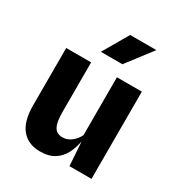

<svg xmlns="http://www.w3.org/2000/svg" viewBox="-185 -904 970 1041"><g transform="rotate(30 300.0 -384.0)"><path d="M217 11Q143 11 102 -38.2Q61 -87.5 61 -187V-546H217V-239Q217 -188.5 225.2 -162Q233.5 -135.5 248.5 -125.8Q263.5 -116 284.5 -116Q315.5 -116 340.8 -136.2Q366 -156.5 378.5 -184V-546H534.5V0H396.5L386.5 -150Q379 -108 360.8 -71.2Q342.5 -34.5 307.8 -11.8Q273 11 217 11ZM234 -622 326 -780.5H490L369 -622Z"/></g></svg>

Font: Spline Sans
Style: Bold
Weight: 700
Designer: Eben Sorkin, Mirko Velimirovic
Foundry: Sorkin Type
Version: Version 1.000; ttfautohint (v1.8.3)